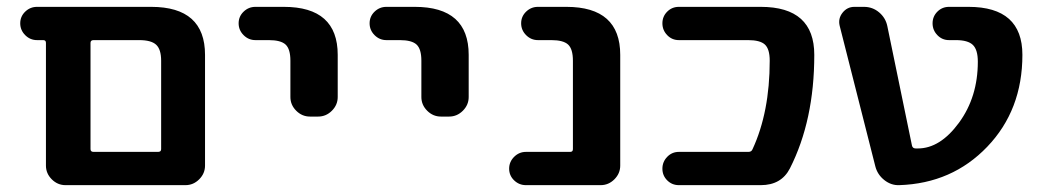

<svg xmlns="http://www.w3.org/2000/svg" viewBox="-20 -540 3036 560"><path d="M244 -415V-105Q244 -97 253 -97H441Q450 -97 450 -105V-363Q450 -396 435.5 -409.5Q421 -423 386 -423H253Q244 -423 244 -415ZM88 -423Q68 -423 53.5 -437.5Q39 -452 39 -472Q39 -492 53.5 -506Q68 -520 88 -520H421Q578 -520 578 -380V-57Q578 -34 561 -17Q544 0 521 0H244H171Q148 0 131 -17Q114 -34 114 -57V-415Q114 -423 106 -423Z M725 -423Q705 -423 690.5 -437.5Q676 -452 676 -472Q676 -492 690.5 -506Q705 -520 725 -520H808Q965 -520 965 -380V-257Q965 -234 948 -217Q931 -200 908 -200H884Q861 -200 844 -217Q827 -234 827 -257V-363Q827 -397 813 -410Q799 -423 764 -423Z M1107 -423Q1087 -423 1072.5 -437.5Q1058 -452 1058 -472Q1058 -492 1072.5 -506Q1087 -520 1107 -520H1190Q1347 -520 1347 -380V-257Q1347 -234 1330 -217Q1313 -200 1290 -200H1266Q1243 -200 1226 -217Q1209 -234 1209 -257V-363Q1209 -397 1195 -410Q1181 -423 1146 -423Z M1514 0Q1494 0 1479.5 -14Q1465 -28 1465 -48Q1465 -68 1479.5 -82.5Q1494 -97 1514 -97H1643Q1651 -97 1651 -105V-363Q1651 -397 1637 -410Q1623 -423 1588 -423H1549Q1529 -423 1514.5 -437.5Q1500 -452 1500 -472Q1500 -492 1514.5 -506Q1529 -520 1549 -520H1632Q1789 -520 1789 -380V-57Q1789 -34 1772 -17Q1755 0 1732 0Z M2163 -97Q2172 -97 2175 -105Q2225 -213 2225 -363Q2225 -397 2211 -410Q2197 -423 2162 -423H1960Q1940 -423 1926 -437.5Q1912 -452 1912 -472Q1912 -492 1926 -506Q1940 -520 1960 -520H2199Q2355 -520 2355 -380Q2355 -189 2284 -49Q2259 0 2199 0H1960Q1940 0 1926 -14Q1912 -28 1912 -48Q1912 -68 1926 -82.5Q1940 -97 1960 -97Z M2533 -55 2429 -465Q2424 -486 2437.5 -503Q2451 -520 2472 -520H2500Q2525 -520 2544 -504Q2563 -488 2568 -464L2640 -115Q2642 -107 2651 -107H2657Q2722 -107 2777 -182Q2832 -257 2832 -360Q2832 -395 2817.5 -409Q2803 -423 2768 -423H2748Q2728 -423 2714 -437.5Q2700 -452 2700 -472Q2700 -492 2714 -506Q2728 -520 2748 -520H2805Q2962 -520 2962 -380Q2962 -219 2859.5 -112Q2757 -5 2603 0Q2579 1 2559 -15Q2539 -31 2533 -55Z"/></svg>

Font: Rounded Mplus 1c Bold
Style: Bold
Weight: 700
Version: Version 1.059.20150529